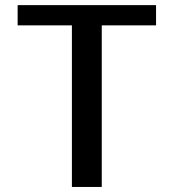

<svg xmlns="http://www.w3.org/2000/svg" viewBox="-20 -740 687 760"><path d="M597.7 -719.7V-639.6H382.8V0H264.6V-639.6H49.8V-719.7Z"/></svg>

Font: Allerta
Style: Medium
Weight: 500
Designer: Matt McInerney
Foundry: Matt McInerney
Version: Version 1.0